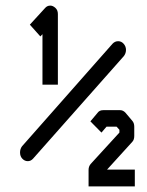

<svg xmlns="http://www.w3.org/2000/svg" viewBox="-20 -716 526 685"><path d="M461 -111V-51H296V-110Q296 -122 303.5 -131L406 -243V-253L396 -264H360L342 -243L302.5 -283L328.5 -314Q335 -323 348.5 -323H408.5Q419 -323 427.5 -314L452 -285Q459 -277 459 -264V-231Q459 -217.5 452 -210L362 -111ZM381.5 -560Q390 -569 401.5 -569Q413 -569 421 -560Q429.5 -550.5 429.5 -538Q429.5 -526 422 -516L98 -150Q90 -141 79 -141Q68 -141 59.5 -150Q51.5 -158.5 51.5 -172Q51.5 -184.5 58.5 -194ZM186.5 -414H131.5V-594L124 -586L86.5 -628L140.5 -687Q148 -696 159.5 -696Q168.5 -696 177.5 -688Q186.5 -680 186.5 -666Z"/></svg>

Font: 3270 Nerd Font Mono SemCond
Style: Regular
Weight: 400
Monospace: yes
Version: Version 3.0.1;Nerd Fonts 3.1.1